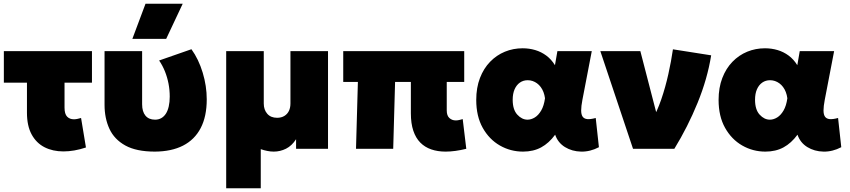

<svg xmlns="http://www.w3.org/2000/svg" viewBox="-22 -792 4522 1022"><path d="M315.5 14Q259 14 215.2 -8.2Q171.5 -30.5 146.5 -76.2Q121.5 -122 121.5 -192V-352H-1.5V-520H467.5V-352H321.5V-219Q321.5 -185.5 335.2 -171.2Q349 -157 371.5 -157Q380 -157 389.5 -159Q399 -161 409.5 -164L435.5 -7Q404 3.5 373.8 8.8Q343.5 14 315.5 14Z M802.5 15Q704 15 645.2 -17.5Q586.5 -50 560.5 -106.2Q534.5 -162.5 534.5 -234V-520H734.5V-237Q734.5 -198 752.2 -176.5Q770 -155 803.5 -155Q822 -155 836.5 -163.2Q851 -171.5 861 -187Q871 -202.5 876.2 -225.5Q881.5 -248.5 881.5 -277.5Q881.5 -313 875 -346.8Q868.5 -380.5 856 -411.8Q843.5 -443 825 -470L997 -530Q1035.5 -476.5 1057 -405.2Q1078.5 -334 1078.5 -263Q1078.5 -172 1046.2 -110.2Q1014 -48.5 952.5 -17Q891 14.5 802.5 15ZM682.5 -585 752.5 -772H950.5L862.5 -585Z M1182 210V-520H1382V-241Q1382 -207.5 1400.8 -186.2Q1419.5 -165 1453 -165Q1475.5 -165 1491.5 -174.8Q1507.5 -184.5 1515.8 -201.5Q1524 -218.5 1524 -241V-520H1724V0H1554V-51Q1531.5 -16 1500.5 -0.5Q1469.5 15 1435 15Q1418.5 15 1401 11.5Q1383.5 8 1366 2V210Z M2350 15Q2307.5 15 2273.5 3.2Q2239.5 -8.5 2215.2 -33Q2191 -57.5 2178 -96.2Q2165 -135 2165 -189V-356H2081L2071 0H1873L1883 -356H1805V-520H2449V-356H2356V-204Q2356 -176.5 2370 -163.8Q2384 -151 2404 -151Q2412.5 -151 2421.5 -153Q2430.5 -155 2441 -158L2460 0Q2430 7.5 2402.5 11.2Q2375 15 2350 15Z M2762 15Q2695.5 15 2638.8 -17.5Q2582 -50 2547.5 -111.5Q2513 -173 2513 -260Q2513 -325.5 2532.8 -376.8Q2552.5 -428 2586.8 -463.2Q2621 -498.5 2665.5 -516.8Q2710 -535 2760 -535Q2795 -535 2827 -525.5Q2859 -516 2885.8 -496.2Q2912.5 -476.5 2932 -445L2945 -520H3128L3078 -260Q3071.5 -226.5 3071.5 -204.2Q3071.5 -182 3079.5 -170.8Q3087.5 -159.5 3104.5 -158Q3121.5 -156.5 3149 -164L3166 -8.5Q3119.5 16 3071.2 15Q3023 14 2985.2 -9.2Q2947.5 -32.5 2933 -75Q2900 -30 2858.5 -7.5Q2817 15 2762 15ZM2786 -155Q2805.5 -155 2824.8 -166.8Q2844 -178.5 2858.8 -203.8Q2873.5 -229 2879 -269Q2876.5 -287 2870.8 -302Q2865 -317 2856.2 -328.8Q2847.5 -340.5 2836.5 -348.5Q2825.5 -356.5 2813 -360.8Q2800.5 -365 2787 -365Q2763.5 -365 2745.5 -352.5Q2727.5 -340 2717.2 -316.8Q2707 -293.5 2707 -261Q2707 -208.5 2731.5 -181.8Q2756 -155 2786 -155Z M3347.5 0 3173.5 -520H3386.5L3493 -109L3447 -149.5Q3475.5 -198 3497.8 -262.8Q3520 -327.5 3535.5 -397.2Q3551 -467 3560 -529.5L3763.5 -497.5Q3743.5 -372.5 3691.2 -244.5Q3639 -116.5 3567.5 0Z M4052 15Q3985.5 15 3928.8 -17.5Q3872 -50 3837.5 -111.5Q3803 -173 3803 -260Q3803 -325.5 3822.8 -376.8Q3842.5 -428 3876.8 -463.2Q3911 -498.5 3955.5 -516.8Q4000 -535 4050 -535Q4085 -535 4117 -525.5Q4149 -516 4175.8 -496.2Q4202.5 -476.5 4222 -445L4235 -520H4418L4368 -260Q4361.5 -226.5 4361.5 -204.2Q4361.5 -182 4369.5 -170.8Q4377.5 -159.5 4394.5 -158Q4411.5 -156.5 4439 -164L4456 -8.5Q4409.5 16 4361.2 15Q4313 14 4275.2 -9.2Q4237.5 -32.5 4223 -75Q4190 -30 4148.5 -7.5Q4107 15 4052 15ZM4076 -155Q4095.5 -155 4114.8 -166.8Q4134 -178.5 4148.8 -203.8Q4163.5 -229 4169 -269Q4166.5 -287 4160.8 -302Q4155 -317 4146.2 -328.8Q4137.5 -340.5 4126.5 -348.5Q4115.5 -356.5 4103 -360.8Q4090.5 -365 4077 -365Q4053.5 -365 4035.5 -352.5Q4017.5 -340 4007.2 -316.8Q3997 -293.5 3997 -261Q3997 -208.5 4021.5 -181.8Q4046 -155 4076 -155Z"/></svg>

Font: Geologica Black
Style: Regular
Weight: 900
Designer: Sindre Bremnes, Frode Helland
Foundry: Monokrom Skriftforlag AS
Version: Version 1.010;gftools[0.9.28]